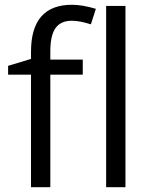

<svg xmlns="http://www.w3.org/2000/svg" viewBox="-20 -785 632 805"><path d="M327 -472H191V0H110V-472H14V-509L110 -538V-568Q110 -765 282 -765Q325 -765 382 -748L361 -683Q314 -698 281 -698Q235 -698 213 -667.5Q191 -637 191 -570V-535H327ZM506 0H425V-760H506Z"/></svg>

Font: Stephens Clock
Style: Regular
Weight: 400
Designer: Peter Wiegel (catfonts.de) with slight modifications by DT1.org
Version: Version 0.9.1